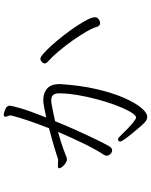

<svg xmlns="http://www.w3.org/2000/svg" viewBox="91 -876 817 1040"><g transform="rotate(-90 500.0 -355.5)"><path d="M565 -439Q558 -328 537.5 -240.5Q517 -153 490 -92Q463 -31 436 1Q409 33 388 33Q371 33 356 18Q346 9 329.5 -10.5Q313 -30 295.5 -51.5Q278 -73 266 -90Q254 -107 254 -112Q254 -125 266 -125Q272 -125 280 -117Q299 -97 320.5 -76Q342 -55 360 -41Q378 -27 385 -27Q386 -27 390 -29Q404 -38 420 -68Q436 -98 452 -141.5Q468 -185 482 -236.5Q496 -288 505 -340.5Q514 -393 515 -440V-444Q515 -465 506.5 -476Q498 -487 476 -487Q467 -487 445.5 -483Q424 -479 401 -474Q378 -469 364 -466Q342 -411 317.5 -356.5Q293 -302 270.5 -255Q248 -208 229 -174Q219 -157 206 -157Q199 -157 191 -162Q177 -174 177 -186Q177 -194 183 -203Q210 -244 242.5 -310.5Q275 -377 306 -450Q258 -437 224 -425Q190 -413 183 -410Q176 -407 170 -404.5Q164 -402 158 -402Q148 -402 136.5 -409.5Q125 -417 117 -427Q109 -437 109 -444Q109 -446 110 -447Q113 -451 122 -451Q127 -451 134 -450.5Q141 -450 148 -450Q152 -450 155.5 -450Q159 -450 163 -451Q175 -456 221.5 -470Q268 -484 326 -499Q349 -558 367.5 -612Q386 -666 395 -704V-708Q395 -716 391.5 -723.5Q388 -731 388 -736Q388 -739 389 -740Q392 -744 398 -744Q409 -744 428 -736Q447 -728 448 -714V-711Q448 -703 435 -656.5Q422 -610 384 -514Q423 -522 440 -525.5Q457 -529 464 -529.5Q471 -530 479 -530Q518 -530 541.5 -508.5Q565 -487 565 -446ZM927 -251Q927 -239 919.5 -232.5Q912 -226 904.5 -224Q897 -222 896 -222Q889 -222 883.5 -226Q878 -230 876 -237Q871 -258 850.5 -294Q830 -330 801.5 -370.5Q773 -411 742.5 -447Q712 -483 687 -505Q677 -514 677 -522Q677 -531 686 -538.5Q695 -546 701 -546Q711 -546 731 -528.5Q751 -511 776.5 -482.5Q802 -454 828.5 -420Q855 -386 877 -353Q899 -320 913 -293Q927 -266 927 -251Z"/></g></svg>

Font: Moon Stars Kai HW Light
Style: Regular
Weight: 300
Designer: GuiWonder
Version: Version 1.101